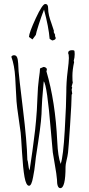

<svg xmlns="http://www.w3.org/2000/svg" viewBox="-20 -931 454 984"><path d="M247.6 -723.6 234.4 -731.9Q229.5 -792.5 205.6 -881.8Q192.9 -849.6 178.7 -805.7Q164.6 -761.7 163.6 -752L146.5 -729L128.4 -741.7Q129.4 -763.7 163.3 -837.2Q197.3 -910.6 211.9 -910.6Q226.6 -910.6 226.6 -890.4Q226.6 -870.1 231.2 -851.3Q235.8 -832.5 244.4 -809.1Q252.9 -785.6 256.3 -772.9L255.4 -766.6L262.7 -752L261.7 -746.6Q265.6 -738.8 265.6 -735.8Q265.6 -726.6 247.6 -723.6ZM289.1 33.2Q272 33.2 272 -11.2Q270 -37.6 261.2 -86.4Q252.4 -135.3 250.5 -150.4Q248.5 -165.5 240.7 -260.3Q221.2 -497.1 204.1 -514.2Q193.8 -401.4 193.8 -376Q193.8 -350.6 189.7 -308.8Q185.5 -267.1 175.3 -200.4Q165 -133.8 163.8 -124.8Q162.6 -115.7 160.6 -96.4Q158.7 -77.1 156 -59.8Q153.3 -42.5 149.4 -22.5Q141.6 21 128.9 21Q113.8 21 105.7 -23.7Q97.7 -68.4 92.8 -151.4Q87.9 -234.4 85.9 -251.2Q84 -268.1 75.2 -327.4Q66.4 -386.7 64.7 -410.9Q63 -435.1 61.3 -472.2Q59.6 -509.3 58.1 -532.2Q54.2 -597.2 38.1 -640.1Q42.5 -647.9 51.5 -647.9Q60.5 -647.9 64.9 -641.8Q69.3 -635.7 71 -625.2Q72.8 -614.7 73.2 -605.5Q74.2 -586.9 75.4 -565.2Q76.7 -543.5 97.4 -373.5Q118.2 -203.6 120.1 -112.8Q123 -105.5 125.2 -85.7Q127.4 -65.9 130.9 -59.1H131.8Q143.1 -132.3 145.8 -154.8Q148.4 -177.2 153.3 -212.4Q158.2 -247.6 160.2 -267.1Q162.1 -286.6 165 -316.4Q169.4 -361.8 171.6 -425.8Q173.8 -489.7 179.4 -528.3Q185.1 -566.9 185.1 -580.1L203.1 -587.9Q209.5 -587.9 214.8 -584.2Q220.2 -580.6 220.2 -575.7Q220.2 -570.8 217.8 -565.9Q263.7 -410.6 273.4 -206.1Q276.9 -127.9 291 -90.8Q304.2 -127.4 312 -265.4Q319.8 -403.3 319.8 -457.5Q319.8 -511.7 326.4 -563.5Q333 -615.2 333 -633.5Q333 -651.9 329.1 -658.2Q329.1 -673.8 349.1 -673.8Q357.4 -673.8 360.1 -671.9Q362.8 -669.9 362.8 -653.3Q362.8 -636.7 357.9 -619.1L359.9 -612.8Q351.1 -573.2 351.1 -542Q351.1 -510.7 353 -507.8L347.2 -487.8L350.1 -481Q347.2 -475.1 347.2 -471.4Q347.2 -467.8 350.1 -450.2L347.2 -445.8Q347.2 -409.7 339.1 -288.3Q331.1 -167 328.6 -148.4Q326.2 -129.9 321 -108.9Q315.9 -87.9 315.9 -76.2Q315.9 33.2 289.1 33.2ZM291 -86.9V-85.9H292Q292 -86.9 291 -86.9Z"/></svg>

Font: Amatic SC
Style: Regular
Weight: 400
Version: Version 1.004